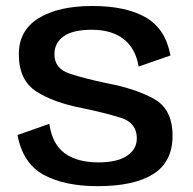

<svg xmlns="http://www.w3.org/2000/svg" viewBox="-20 -618 644 642"><path d="M306.5 4.5Q428.5 4.5 492.8 -36.2Q557 -77 557 -164Q557 -253.5 494.2 -287.8Q431.5 -322 338.5 -339.5Q261.5 -355.5 211.8 -372.2Q162 -389 162 -436.5Q162 -474.5 192.8 -496.5Q223.5 -518.5 287 -518.5Q354 -518.5 394 -486.8Q434 -455 443.5 -395.5L550 -432.5Q533.5 -522 467 -560Q400.5 -598 289 -598Q175.5 -598 109.2 -557.2Q43 -516.5 43 -436.5Q43 -350 101 -312.5Q159 -275 253 -257Q332.5 -240.5 385 -223.8Q437.5 -207 437.5 -155.5Q437.5 -119 404.8 -97Q372 -75 308.5 -75Q238.5 -75 196.5 -105.5Q154.5 -136 145 -204L38.5 -166.5Q56.5 -71 126.5 -33.2Q196.5 4.5 306.5 4.5Z"/></svg>

Font: Anybody Thin Medium
Style: Regular
Weight: 500
Version: Version 1.113;gftools[0.9.25]